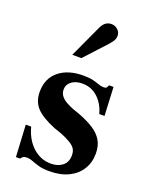

<svg xmlns="http://www.w3.org/2000/svg" viewBox="-144 -840 734 930"><g transform="rotate(20 222.5 -375.5)"><path d="M227 11Q192 11 170 4.5Q148 -2 133 -8Q118 -14 102 -14Q90 -14 84 -9.5Q78 -5 73 2H52L43 -162H71Q87 -100 127.5 -63Q168 -26 221 -26Q257 -26 280.5 -44.5Q304 -63 304 -98Q304 -119 295.5 -132Q287 -145 268 -156.5Q249 -168 217 -181L179 -194Q109 -223 80.5 -254.5Q52 -286 52 -335Q52 -404 99 -442.5Q146 -481 225 -481Q257 -481 276 -476Q295 -471 308.5 -466Q322 -461 334 -461Q348 -461 351.5 -467.5Q355 -474 357 -479H380L387 -332H360Q351 -366 332.5 -391Q314 -416 289.5 -429.5Q265 -443 234 -443Q200 -443 178.5 -427Q157 -411 157 -385Q157 -366 168 -352Q179 -338 196.5 -328.5Q214 -319 231 -312L271 -298Q315 -281 346 -261Q377 -241 393.5 -213.5Q410 -186 410 -146Q410 -100 388 -64.5Q366 -29 325 -9Q284 11 227 11ZM139 -557 217 -726Q227 -746 239.5 -754Q252 -762 267 -762Q286 -762 300 -749Q314 -736 314 -718Q314 -708 310 -698.5Q306 -689 290 -670L186 -557Z"/></g></svg>

Font: Frank Ruhl Libre SemiBold
Style: Regular
Weight: 600
Designer: Yanek Iontef
Foundry: Fontef
Version: Version 6.003;gftools[0.9.30]